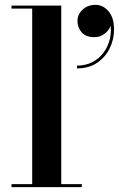

<svg xmlns="http://www.w3.org/2000/svg" viewBox="-20 -773 491 793"><path d="M233 -750V-12.5H318V0H27.5V-12.5H113V-737.5H27.5V-750ZM298 -490.5V-502Q333 -502 361 -516.2Q389 -530.5 407.8 -555.8Q426.5 -581 434 -613.5Q441.5 -646 434.5 -682.5H438.5Q439.5 -668 430.5 -653.5Q421.5 -639 405.5 -629.2Q389.5 -619.5 369.5 -619.5Q335 -619.5 317.5 -639.2Q300 -659 300 -686Q300 -714 321.5 -733.5Q343 -753 374 -753Q405.5 -753 428.2 -726.5Q451 -700 451 -651.5Q451 -609.5 432.8 -572.8Q414.5 -536 380.5 -513.2Q346.5 -490.5 298 -490.5Z"/></svg>

Font: Bodoni Moda 18pt SemiBold
Style: Regular
Weight: 600
Designer: Owen Earl
Foundry: indestructible type
Version: Version 2.005